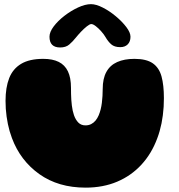

<svg xmlns="http://www.w3.org/2000/svg" viewBox="-20 -860 840 902"><path d="M382 21.5Q254 21.5 164.8 -42Q75.5 -105.5 36 -211.5Q30 -227.5 25.2 -244Q20.5 -260.5 17 -277.5Q13.5 -294.5 11 -312.5Q8.5 -330.5 7.2 -349Q6 -367.5 6 -386.5Q6 -449 23.2 -493Q40.5 -537 79.5 -560.2Q118.5 -583.5 183.5 -583.5Q227 -583.5 255.8 -569.2Q284.5 -555 299 -525Q313.5 -495 313.5 -447Q313.5 -433 313.8 -418.8Q314 -404.5 315 -391Q316 -377.5 317.5 -364.8Q319 -352 321.5 -340.5Q324 -329 327.5 -319Q335 -297.5 348 -284.2Q361 -271 381.5 -271Q396.5 -271 408.2 -277Q420 -283 428.8 -293.5Q437.5 -304 443.5 -318Q449 -331 452.8 -345.8Q456.5 -360.5 458.5 -376.5Q460.5 -392.5 461.5 -409.2Q462.5 -426 462.5 -442Q462.5 -491 479.8 -522.2Q497 -553.5 530.5 -568.5Q564 -583.5 611.5 -583.5Q667.5 -583.5 697.5 -562.8Q727.5 -542 738.8 -501Q750 -460 750 -399Q750 -378 748.8 -358Q747.5 -338 745 -318.5Q742.5 -299 738.8 -280.5Q735 -262 730 -244.2Q725 -226.5 718.5 -209.5Q692 -138 644.2 -86.2Q596.5 -34.5 530.5 -6.5Q464.5 21.5 382 21.5ZM262.5 -637Q212.5 -637 212.5 -687.5Q212.5 -709.5 232.2 -735.8Q252 -762 282.8 -785.8Q313.5 -809.5 347 -825Q380.5 -840.5 407.5 -840.5Q431.5 -840.5 463.2 -824.2Q495 -808 524.5 -783.2Q554 -758.5 573.5 -732.8Q593 -707 593 -687.5Q593 -664.5 580 -651.5Q567 -638.5 545 -638.5Q517.5 -638.5 502.5 -651.8Q487.5 -665 475.5 -686Q468 -699 455.2 -713.2Q442.5 -727.5 429.8 -737.2Q417 -747 409 -747Q401.5 -747 388 -736.2Q374.5 -725.5 360.5 -710.8Q346.5 -696 336.5 -683.5Q321 -664 305 -650.5Q289 -637 262.5 -637Z"/></svg>

Font: Gluten Black
Style: Regular
Weight: 900
Designer: Tyler Finck
Foundry: Etcetera Type Company
Version: Version 1.300